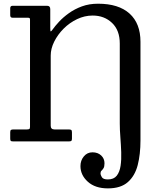

<svg xmlns="http://www.w3.org/2000/svg" viewBox="-20 -782 876 1062"><path d="M132.5 -684H49Q36.5 -684 36.5 -698V-736.5Q36.5 -750 49.5 -750H240.5Q258 -750 258 -731.5V-627Q258 -607.5 261 -608.2Q264 -609 270 -617.5Q284 -637.5 306.8 -662Q329.5 -686.5 361.2 -709.2Q393 -732 433.2 -746.8Q473.5 -761.5 522.5 -761.5Q636 -761.5 696.5 -707Q757 -652.5 757 -551V-5Q757 71 741.8 130.8Q726.5 190.5 687.2 225.2Q648 260 577 260Q506.5 260 465.8 223.2Q425 186.5 425 136.5Q425 105.5 443.8 83Q462.5 60.5 491.5 60.5Q521 60.5 539.5 77.8Q558 95 558 121Q558 140 552.5 148.5Q547 157 541.5 162Q536 167 536 176.5Q536 186 543.5 198.2Q551 210.5 576.5 210.5Q609.5 210.5 625.8 189.8Q642 169 647 135Q652 101 650.5 60Q649 19 645.8 -22.5Q642.5 -64 642.5 -99V-541.5Q642.5 -614.5 599.8 -655.2Q557 -696 492.5 -696Q448 -696 406.5 -676.2Q365 -656.5 332.2 -623.8Q299.5 -591 280 -552Q260.5 -513 260.5 -474.5V-86.5Q260.5 -66 281.5 -66H360Q370.5 -66 374.2 -63Q378 -60 378 -49V-15.5Q378 -6 374.8 -3Q371.5 0 362.5 0H51Q41.5 0 39 -3.5Q36.5 -7 36.5 -16.5V-49.5Q36.5 -60.5 40.5 -63.2Q44.5 -66 55 -66H128Q138.5 -66 142.2 -68.5Q146 -71 146 -81V-673.5Q146 -680.5 143 -682.2Q140 -684 132.5 -684Z"/></svg>

Font: Besley* Medium
Style: Regular
Weight: 500
Designer: Owen Earl
Foundry: indestructible type*
Version: Version 3.000; ttfautohint (v1.8.3)